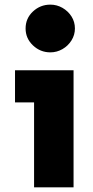

<svg xmlns="http://www.w3.org/2000/svg" viewBox="-20 -797 397 817"><path d="M194.3 -574.2Q151.4 -574.2 120.1 -604Q88.9 -633.8 88.9 -675.8Q88.9 -718.8 120.1 -748Q151.4 -777.3 194.3 -777.3Q221.7 -777.3 245.6 -763.7Q269.5 -750 284.2 -727.1Q298.8 -704.1 298.8 -675.8Q298.8 -648.4 284.2 -625Q269.5 -601.6 245.6 -587.9Q221.7 -574.2 194.3 -574.2ZM125 0V-498H293V0ZM43.9 -361.3V-498H293V-361.3Z"/></svg>

Font: Sen ExtraBold
Style: Regular
Weight: 800
Version: Version 2.000;gftools[0.9.31]